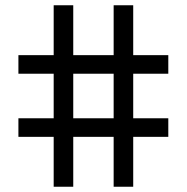

<svg xmlns="http://www.w3.org/2000/svg" viewBox="-20 -710 710 730"><path d="M50 -189.7V-260.3H184.1V-429.7H50V-500.3H184.1V-690H258.5V-500.3H412.1V-690H486.5V-500.3H619.9V-429.7H486.5V-260.3H619.9V-189.7H486.5V0H412.1V-189.7H258.5V0H184.1V-189.7ZM258.5 -260.3H412.1V-429.7H258.5Z"/></svg>

Font: Oxanium ExtraLight
Style: Regular
Weight: 200
Designer: Severin Meyer
Version: Version 2.000